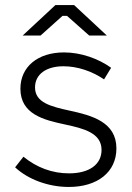

<svg xmlns="http://www.w3.org/2000/svg" viewBox="-20 -735 523 762"><path d="M404 -594 274 -715H200L70 -594H141L228 -672H246L334 -594ZM253 7C367 7 442 -52 442 -146C442 -251 344 -277 256 -296C184 -312 119 -327 119 -388C119 -440 163 -472 232 -472C287 -472 344 -453 393 -420L421 -466C371 -502 302 -527 234 -527C130 -527 61 -470 61 -383C61 -282 153 -259 238 -241C313 -225 383 -207 383 -140C383 -82 334 -47 254 -47C187 -47 126 -70 73 -113L40 -71C91 -23 172 7 253 7Z"/></svg>

Font: Fixel Text Light
Style: Regular
Weight: 300
Width: 4
Designer: AlfaBravo + MacPaw
Foundry: Kyrylo Tkachov, Marchela Mozhyna, Serhii Makarenko, Maria Weinstein, Zakhar Kryvoshyya
Version: Version 1.211